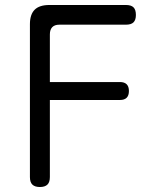

<svg xmlns="http://www.w3.org/2000/svg" viewBox="-20 -750 640 770"><path d="M180 -421H461Q479 -421 488 -412Q497 -403 497 -385Q497 -367 488 -358Q479 -349 461 -349H180V-40Q180 -19 170 -9.5Q160 0 140 0Q120 0 110 -9.5Q100 -19 100 -40V-653Q100 -692 119 -711Q138 -730 178 -730H485Q506 -730 515.5 -720.5Q525 -711 525 -690Q525 -670 515.5 -660.5Q506 -651 485 -651H218Q199 -651 189.5 -641Q180 -631 180 -612Z"/></svg>

Font: Maple Mono Light
Style: Regular
Weight: 300
Monospace: yes
Designer: subframe7536
Version: Version 7.000